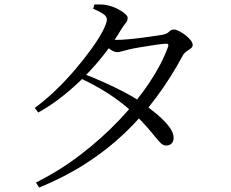

<svg xmlns="http://www.w3.org/2000/svg" viewBox="-20 -797 1040 863"><path d="M354.5 -465.5Q399.7 -448.4 445.5 -427.9Q491.3 -407.5 533.7 -385.5Q576.2 -363.6 609.5 -340.8Q647.8 -314.9 682.2 -286.2Q716.7 -257.5 738.3 -229.9Q759.9 -202.4 760.4 -178.7Q760.8 -162.1 751.8 -152.6Q742.9 -143 727.1 -142.8Q715 -142.6 703.9 -152.5Q692.9 -162.4 677.9 -181.4Q662.9 -200.4 639.2 -227.6Q615.5 -254.8 578.1 -290.2Q528.5 -336.5 469.1 -374.9Q409.7 -413.3 341.1 -445.3ZM136.2 -312Q182.2 -345.3 228.6 -389.8Q275 -434.3 316.6 -483.1Q358.3 -531.9 390.9 -577.1Q423.4 -622.2 441.9 -657.7Q460.4 -693.3 460.4 -710.1Q460.4 -723.5 442.6 -735.3Q424.8 -747.1 398.7 -757.9L404.4 -776.8Q417.8 -777.1 432.7 -777Q447.5 -777 463.6 -773Q484.1 -769.1 504.9 -758.8Q525.7 -748.6 539.8 -737.2Q553.8 -725.8 553.8 -716.4Q553.8 -703.3 545 -693.4Q536.3 -683.6 524.6 -664.4Q492.8 -610.6 451.9 -557.7Q411 -504.8 362.9 -455.8Q314.7 -406.8 261.7 -364.8Q208.6 -322.7 152 -291.3ZM141.6 23.4Q248.1 -29.6 342.9 -102.4Q437.7 -175.1 515.8 -257.2Q593.9 -339.3 650.3 -423.7Q706.8 -508 734.8 -585.1Q742 -602.1 724.2 -600.5Q707.1 -599.7 675 -594.8Q642.9 -589.9 610.8 -584.6Q578.7 -579.3 561 -575.1Q545 -571.5 530.6 -567.1Q516.3 -562.7 505.6 -562.7Q494.2 -562.7 477.3 -573.8Q460.5 -585 443.2 -599.3L458.5 -623.1Q473.9 -620.3 485.1 -619Q496.3 -617.7 505.7 -617.7Q523.6 -617.7 553.7 -620.3Q583.9 -622.9 616.1 -627.1Q648.4 -631.4 674.2 -635.2Q700 -639 710 -640.6Q731.1 -644.7 739.9 -654.5Q748.7 -664.4 761.4 -664.4Q770.3 -664.4 784.7 -657.2Q799.1 -650.1 813 -639.3Q827 -628.5 836.6 -616.7Q846.2 -604.9 846.2 -594.8Q846.2 -585.5 836.9 -578.9Q827.7 -572.2 816.9 -564.6Q806 -557 799.8 -544.2Q747.1 -446.4 682.8 -359.8Q618.5 -273.1 539.9 -198.2Q461.3 -123.3 366.2 -62.3Q271.2 -1.2 156.1 46.1Z"/></svg>

Font: Noto Serif KR
Style: Regular
Weight: 200
Designer: Ryoko NISHIZUKA 西塚涼子 (kana & ideographs); Frank Grießhammer (Latin, Greek & Cyrillic); Wenlong ZHANG 张文龙 (bopomofo); San
Foundry: Adobe
Version: Version 2.001;hotconv 1.1.0;makeotfexe 2.6.0